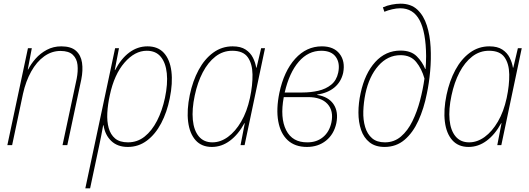

<svg xmlns="http://www.w3.org/2000/svg" viewBox="-20 -789 2878 1044"><path d="M20 0 132 -527H153L131 -411H133Q148 -441 173.5 -470Q199 -499 234.5 -518Q270 -537 313 -537Q366 -537 393 -513Q420 -489 426 -448Q432 -407 422 -357L346 0H320L397 -361Q405 -402 401.5 -436Q398 -470 376 -491Q354 -512 309 -512Q261 -512 220 -482.5Q179 -453 149.5 -400Q120 -347 105 -279L46 0Z M444 235 606 -527H627L604 -408H606Q638 -470 683 -503.5Q728 -537 782 -537Q839 -537 871.5 -501Q904 -465 912 -401Q920 -337 903 -254Q888 -179 856.5 -119Q825 -59 779 -24.5Q733 10 675 10Q619 10 585 -22.5Q551 -55 543 -108H541Q536 -80 530 -49Q524 -18 518 9L470 235ZM676 -15Q727 -15 766.5 -46.5Q806 -78 834 -132.5Q862 -187 877 -257Q893 -333 887 -390.5Q881 -448 854 -480.5Q827 -513 778 -513Q713 -513 657 -448.5Q601 -384 577 -271Q566 -221 563.5 -175Q561 -129 571 -93Q581 -57 606 -36Q631 -15 676 -15Z M1132 10Q1076 10 1043.5 -26.5Q1011 -63 1003 -127Q995 -191 1012 -273Q1028 -349 1060 -408.5Q1092 -468 1139 -502.5Q1186 -537 1245 -537Q1289 -537 1315.5 -519.5Q1342 -502 1355.5 -475Q1369 -448 1373 -421H1375L1400 -527H1421L1310 0H1288L1311 -119H1309Q1276 -58 1230.5 -24Q1185 10 1132 10ZM1135 -15Q1179 -15 1219.5 -44.5Q1260 -74 1291.5 -128Q1323 -182 1339 -256Q1354 -326 1353 -384.5Q1352 -443 1327 -478Q1302 -513 1243 -513Q1192 -513 1151.5 -481.5Q1111 -450 1082.5 -395.5Q1054 -341 1039 -270Q1023 -195 1028.5 -137.5Q1034 -80 1061 -47.5Q1088 -15 1135 -15Z M1649 10Q1584 10 1544.5 -26.5Q1505 -63 1493 -129.5Q1481 -196 1499 -284Q1524 -402 1585 -469.5Q1646 -537 1730 -537Q1795 -537 1826.5 -496.5Q1858 -456 1846 -393Q1835 -344 1798.5 -313.5Q1762 -283 1705 -275V-273Q1766 -263 1793.5 -222.5Q1821 -182 1809 -120Q1796 -59 1753 -24.5Q1710 10 1649 10ZM1727 -513Q1656 -513 1604.5 -453.5Q1553 -394 1528 -286H1624Q1670 -286 1711 -295.5Q1752 -305 1781 -328.5Q1810 -352 1819 -394Q1830 -446 1806 -479.5Q1782 -513 1727 -513ZM1652 -15Q1702 -15 1736.5 -43.5Q1771 -72 1782 -123Q1795 -186 1761 -223.5Q1727 -261 1655 -261H1523Q1502 -148 1536 -81Q1570 -14 1652 -15Z M2071 10Q2021 10 1989.5 -15Q1958 -40 1943.5 -82.5Q1929 -125 1929 -177Q1929 -229 1941 -283Q1964 -390 2020.5 -452Q2077 -514 2158 -514Q2215 -514 2246 -483Q2277 -452 2292 -414H2294Q2295 -427 2296 -445.5Q2297 -464 2297 -484Q2296 -614 2261.5 -679Q2227 -744 2156 -744Q2136 -744 2112.5 -738.5Q2089 -733 2070 -725L2062 -749Q2084 -759 2110 -764Q2136 -769 2158 -769Q2215 -769 2249.5 -736.5Q2284 -704 2301 -650.5Q2318 -597 2321.5 -532.5Q2325 -468 2319 -402Q2313 -336 2301 -280Q2285 -199 2255 -133Q2225 -67 2179.5 -28.5Q2134 10 2071 10ZM2073 -15Q2123 -15 2160 -46.5Q2197 -78 2222.5 -130Q2248 -182 2264 -243Q2280 -304 2288 -362Q2273 -415 2243 -452Q2213 -489 2158 -489Q2088 -489 2037.5 -431.5Q1987 -374 1967 -280Q1957 -231 1955.5 -184Q1954 -137 1965.5 -98.5Q1977 -60 2003 -37.5Q2029 -15 2073 -15Z M2528 10Q2472 10 2439.5 -26.5Q2407 -63 2399 -127Q2391 -191 2408 -273Q2424 -349 2456 -408.5Q2488 -468 2535 -502.5Q2582 -537 2641 -537Q2685 -537 2711.5 -519.5Q2738 -502 2751.5 -475Q2765 -448 2769 -421H2771L2796 -527H2817L2706 0H2684L2707 -119H2705Q2672 -58 2626.5 -24Q2581 10 2528 10ZM2531 -15Q2575 -15 2615.5 -44.5Q2656 -74 2687.5 -128Q2719 -182 2735 -256Q2750 -326 2749 -384.5Q2748 -443 2723 -478Q2698 -513 2639 -513Q2588 -513 2547.5 -481.5Q2507 -450 2478.5 -395.5Q2450 -341 2435 -270Q2419 -195 2424.5 -137.5Q2430 -80 2457 -47.5Q2484 -15 2531 -15Z"/></svg>

Font: Noto Sans SemiCondensed Thin
Style: Italic
Weight: 100
Width: 4
Italic angle: -12°
Designer: Monotype Design Team
Foundry: Monotype Imaging Inc.
Version: Version 2.013; ttfautohint (v1.8.4.7-5d5b)